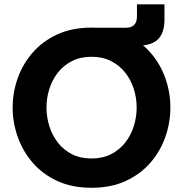

<svg xmlns="http://www.w3.org/2000/svg" viewBox="-20 -881 868 911"><path d="M414.2 10Q321.4 10 251.4 -22.5Q181.4 -55 134.6 -109.5Q87.8 -164 63.9 -232Q40 -300 40 -371Q40 -442 63.9 -509.5Q87.8 -577 134.6 -631Q181.4 -685 251.4 -717.5Q321.4 -750 414.2 -750Q507 -750 577 -717.5Q647 -685 694.1 -631Q741.2 -577 764.8 -509.5Q788.4 -442 788.4 -371Q788.4 -300 764.8 -232Q741.2 -164 694.1 -109.5Q647 -55 577 -22.5Q507 10 414.2 10ZM414.2 -129Q467 -129 506.9 -149.4Q546.8 -169.8 573.9 -204.2Q601 -238.6 614.7 -281.9Q628.4 -325.2 628.4 -371Q628.4 -416.4 614.7 -459.5Q601 -502.6 573.9 -536.7Q546.8 -570.8 506.9 -591.2Q467 -611.6 414.2 -611.6Q361.4 -611.6 321.5 -591.2Q281.6 -570.8 254.8 -536.7Q228 -502.6 214.3 -459.5Q200.6 -416.4 200.6 -371Q200.6 -325.2 214.3 -281.9Q228 -238.6 254.8 -204.2Q281.6 -169.8 321.5 -149.4Q361.4 -129 414.2 -129ZM629.8 -860.6H760.4V-788.6Q760.4 -726.2 730.3 -695.3Q700.2 -664.4 633.8 -664.4H414.2V-749.4H577Q629.8 -749.4 629.8 -803Z"/></svg>

Font: Be Vietnam Pro Variable Thin
Style: Regular
Weight: 100
Designer: Lam Bao, Tony Le, Vietanh Nguyen
Foundry: Yellow Type Foundry
Version: Version 1.002